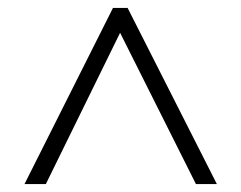

<svg xmlns="http://www.w3.org/2000/svg" viewBox="-20 -739 611 486"><path d="M42 -273H96L284 -656L476 -273H529L303 -719H266Z"/></svg>

Font: Noto Sans Gujarati UI Light
Style: Regular
Weight: 300
Designer: Jelle Bosma - Monotype Design Team, Universal Thirst
Foundry: Monotype Imaging Inc.
Version: Version 2.106